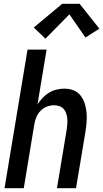

<svg xmlns="http://www.w3.org/2000/svg" viewBox="-20 -998 547 1018"><path d="M4 0 126 -735H227L179 -445Q191 -463 206.5 -479.5Q222 -496 240.5 -507Q259 -518 280 -523Q301 -528 321 -528Q347 -528 370 -519Q393 -510 407.5 -491Q422 -472 429.5 -448.5Q437 -425 439 -400.5Q441 -376 439 -350Q437 -324 433 -299L383 0H282L334 -313Q336 -327 337 -342Q338 -357 336.5 -371Q335 -385 330.5 -398Q326 -411 317 -421Q308 -431 294.5 -435.5Q281 -440 266 -440Q247 -440 228 -432.5Q209 -425 194.5 -410Q180 -395 172.5 -376.5Q165 -358 162 -339L106 0ZM221 -793 159 -852 310 -978H402L507 -846L433 -799L348 -922Z"/></svg>

Font: Iosevka SS04 Semibold Oblique
Style: Regular
Weight: 600
Italic angle: -9°
Monospace: yes
Designer: Belleve Invis
Foundry: Belleve Invis
Version: Version 19.0.0; ttfautohint (v1.8.4)